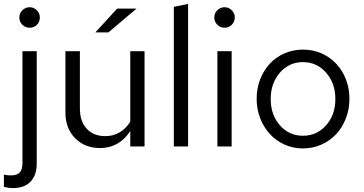

<svg xmlns="http://www.w3.org/2000/svg" viewBox="-40 -750 1862 983"><path d="M112 -608Q90 -608 74.5 -623Q59 -638 59 -661Q59 -682 74.5 -697.5Q90 -713 112 -713Q133 -713 148.5 -697.5Q164 -682 164 -661Q164 -638 149 -623Q134 -608 112 -608ZM25 213Q13 213 1.5 211Q-10 209 -20 207V144Q-11 146 -2.5 147Q6 148 16 148Q47 148 61 133Q75 118 75 84V-488H148V88Q148 147 116.5 180Q85 213 25 213Z M295 0ZM369 -488V-194Q369 -129 404 -91Q439 -53 499 -53Q539 -53 572 -72Q605 -91 627 -127V-488H700V0H627V-79Q599 -36 560 -14Q521 8 472 8Q394 8 344.5 -42.5Q295 -93 295 -173V-488ZM560 -706H659L515 -584H448Z M923 -730V0H850V-715Z M1110 -608Q1088 -608 1072.5 -623.5Q1057 -639 1057 -661Q1057 -682 1072.5 -697.5Q1088 -713 1110 -713Q1131 -713 1146.5 -697.5Q1162 -682 1162 -661Q1162 -639 1147 -623.5Q1132 -608 1110 -608ZM1146 -488V0H1073V-488Z M1274 -244Q1274 -298 1292 -344Q1310 -390 1341.5 -424Q1373 -458 1417 -477Q1461 -496 1511 -496Q1562 -496 1605.5 -477Q1649 -458 1681 -424Q1713 -390 1731 -344Q1749 -298 1749 -244Q1749 -190 1730.5 -143Q1712 -96 1680.5 -62.5Q1649 -29 1605 -9.5Q1561 10 1511 10Q1461 10 1417.5 -9.5Q1374 -29 1342.5 -63Q1311 -97 1292.5 -143.5Q1274 -190 1274 -244ZM1511 -55Q1582 -55 1629.5 -108.5Q1677 -162 1677 -243Q1677 -324 1629.5 -378Q1582 -432 1511 -432Q1440 -432 1393 -378Q1346 -324 1346 -243Q1346 -162 1393 -108.5Q1440 -55 1511 -55Z"/></svg>

Font: Red Hat Text
Style: Regular
Weight: 400
Designer: Pentagram / MCKL
Foundry: Pentagram / MCKL
Version: Version 1.005; Red Hat Text